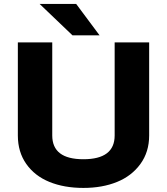

<svg xmlns="http://www.w3.org/2000/svg" viewBox="-20 -921 826 951"><path d="M68.4 -250V-710.9H238.8V-250Q238.8 -132.3 393.1 -132.3Q547.9 -132.3 547.9 -250V-710.9H718.8V-250Q718.8 -168.5 675.5 -108.9Q632.3 -49.3 559.6 -19.8Q486.8 9.8 393.1 9.8Q297.9 9.8 225.1 -19.8Q152.3 -49.3 110.4 -108.6Q68.4 -168 68.4 -250ZM357.4 -901.4 473.1 -746.1H338.9L176.3 -901.4Z"/></svg>

Font: Bert Sans Black
Style: Regular
Weight: 900
Designer: Christian Robertson, Adam Twardoch, & Cristiano Sobral
Foundry: Google
Version: Version 12.135;January 10, 2020;FontCreator 12.0.0.2547 64-b